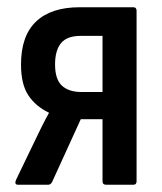

<svg xmlns="http://www.w3.org/2000/svg" viewBox="-20 -510 448 530"><path d="M30 0Q19 0 24 -13L77 -123Q86 -142 95.5 -161Q105 -180 115 -198V-199Q79 -216 58.5 -246.5Q38 -277 38 -332Q38 -411 79.5 -450.5Q121 -490 200 -490H348Q357 -490 357 -480V-10Q357 0 348 0H273Q263 0 263 -10V-181H203L124 -8Q120 0 113 0ZM205 -256H263V-411H203Q165 -411 148.5 -391Q132 -371 132 -332Q132 -291 151 -273.5Q170 -256 205 -256Z"/></svg>

Font: Sofia Sans Condensed SemiBold
Style: Regular
Weight: 600
Designer: Botio Nikoltchev, Ani Petrova
Foundry: lettersoup
Version: Version 4.101